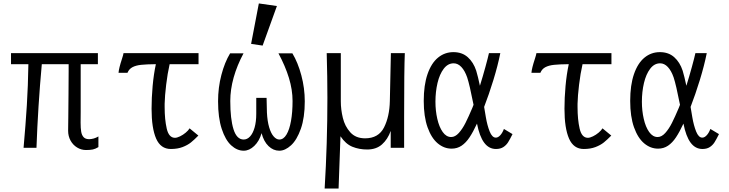

<svg xmlns="http://www.w3.org/2000/svg" viewBox="-20 -859 4240 1116"><path d="M376 -99 377 -181Q377.5 -244 378.2 -313.8Q379 -383.5 379 -446.5V-486H223Q200.5 -239 192 0H117Q129 -134.5 136 -247Q143 -359.5 145 -486H44V-550H549V-486H449V-209L448.5 -146Q448.5 -113.5 452 -93.2Q455.5 -73 466.2 -61.5Q477 -50 498 -50Q510.5 -50 524.8 -54Q539 -58 552 -66V-4Q535 6.5 519.5 9.8Q504 13 480 13Q452 13 428 -1.8Q404 -16.5 390 -42Q376 -67.5 376 -99Z M689 -517Q692.5 -527.5 695 -536.8Q697.5 -546 698 -550H1134V-486H966Q953.5 -431 945.8 -366.2Q938 -301.5 937 -256V-236.5Q937 -164.5 949.2 -111.2Q961.5 -58 997 -58Q1009 -58 1026.5 -66.5Q1044 -75 1059.5 -88Q1075 -101 1082 -113L1133 -71Q1109.5 -47 1090 -31.2Q1070.5 -15.5 1041.2 -4.2Q1012 7 973 7Q914 7 887.5 -53.5Q861 -114 861 -227Q861 -290 867.2 -359.2Q873.5 -428.5 886 -486Q832 -485.5 801 -482.2Q770 -479 750 -468.5Q730 -458 721 -436H669Q671 -462.5 689 -517Z M1247.5 -270Q1247.5 -350 1266.8 -423.5Q1286 -497 1317.5 -549H1395.5Q1358 -479 1338.2 -408.8Q1318.5 -338.5 1318.5 -272Q1318.5 -167.5 1337.2 -107.8Q1356 -48 1396.5 -48Q1417 -48 1433.5 -65.8Q1450 -83.5 1459.8 -117.5Q1469.5 -151.5 1469.5 -198V-290H1529.5Q1529.5 -255 1531.5 -205Q1534 -154.5 1544.5 -119Q1555 -83.5 1570.8 -65.8Q1586.5 -48 1603.5 -48Q1628 -48 1645.2 -76.8Q1662.5 -105.5 1671.5 -156.2Q1680.5 -207 1680.5 -272Q1680.5 -337 1659.5 -405.8Q1638.5 -474.5 1598.5 -549H1679.5Q1711.5 -496 1731.5 -421.2Q1751.5 -346.5 1751.5 -270Q1751.5 -175.5 1728.8 -110.8Q1706 -46 1671.8 -14.5Q1637.5 17 1603.5 17Q1568.5 17 1540.8 -9.8Q1513 -36.5 1500.5 -85Q1487 -38.5 1458 -10.8Q1429 17 1396.5 17Q1358 17 1324 -14Q1290 -45 1268.8 -109.8Q1247.5 -174.5 1247.5 -270ZM1589.5 -824 1506.5 -594 1439.5 -604 1484.5 -839Z M1883 -289.5Q1883 -411 1879 -550H1961V-270Q1961 -222.5 1972.8 -173.8Q1984.5 -125 2016 -90Q2047.5 -55 2102 -55Q2180 -55 2212 -118Q2244 -181 2246 -272L2252 -550H2333Q2329 -458 2329 -184V0H2251V-98Q2233.5 -49 2200.2 -19.5Q2167 10 2114 10Q2067.5 10 2028.2 -6Q1989 -22 1959 -67L1948 237H1867Q1883 -26 1883 -289.5Z M2443 -272.5Q2443 -364.5 2465 -428.2Q2487 -492 2526 -524Q2565 -556 2615.5 -556Q2666 -556 2699 -526.5Q2732 -497 2748 -448Q2758 -415 2769.5 -360.5Q2786.5 -415 2801.5 -469.8Q2816.5 -524.5 2822 -550H2888Q2873.5 -477.5 2847.8 -393.8Q2822 -310 2794 -237.5L2804 -178Q2812 -130.5 2826.2 -94.8Q2840.5 -59 2862 -59Q2875 -59 2887.8 -72.8Q2900.5 -86.5 2909 -109.5L2959 -79.5Q2944 -49 2933.2 -32Q2922.5 -15 2905.5 -4Q2888.5 7 2863 7Q2821.5 7 2794.2 -29.8Q2767 -66.5 2752.5 -140.5Q2730 -92 2709.2 -60.8Q2688.5 -29.5 2663 -12.2Q2637.5 5 2605 5Q2561 5 2524.2 -25.8Q2487.5 -56.5 2465.2 -119Q2443 -181.5 2443 -272.5ZM2602.5 -62.5Q2625.5 -62.5 2646.8 -86Q2668 -109.5 2685.8 -144.8Q2703.5 -180 2725.5 -232L2732.5 -250Q2709.5 -367 2695.5 -409Q2682 -448 2661.8 -469.5Q2641.5 -491 2617 -491Q2583 -491 2559 -459.2Q2535 -427.5 2523 -376.5Q2511 -325.5 2511 -268Q2511 -215.5 2521.8 -168.2Q2532.5 -121 2553.2 -91.8Q2574 -62.5 2602.5 -62.5Z M3089 -517Q3092.5 -527.5 3095 -536.8Q3097.5 -546 3098 -550H3534V-486H3366Q3353.5 -431 3345.8 -366.2Q3338 -301.5 3337 -256V-236.5Q3337 -164.5 3349.2 -111.2Q3361.5 -58 3397 -58Q3409 -58 3426.5 -66.5Q3444 -75 3459.5 -88Q3475 -101 3482 -113L3533 -71Q3509.5 -47 3490 -31.2Q3470.5 -15.5 3441.2 -4.2Q3412 7 3373 7Q3314 7 3287.5 -53.5Q3261 -114 3261 -227Q3261 -290 3267.2 -359.2Q3273.5 -428.5 3286 -486Q3232 -485.5 3201 -482.2Q3170 -479 3150 -468.5Q3130 -458 3121 -436H3069Q3071 -462.5 3089 -517Z M3643 -272.5Q3643 -364.5 3665 -428.2Q3687 -492 3726 -524Q3765 -556 3815.5 -556Q3866 -556 3899 -526.5Q3932 -497 3948 -448Q3958 -415 3969.5 -360.5Q3986.5 -415 4001.5 -469.8Q4016.5 -524.5 4022 -550H4088Q4073.5 -477.5 4047.8 -393.8Q4022 -310 3994 -237.5L4004 -178Q4012 -130.5 4026.2 -94.8Q4040.5 -59 4062 -59Q4075 -59 4087.8 -72.8Q4100.5 -86.5 4109 -109.5L4159 -79.5Q4144 -49 4133.2 -32Q4122.5 -15 4105.5 -4Q4088.5 7 4063 7Q4021.5 7 3994.2 -29.8Q3967 -66.5 3952.5 -140.5Q3930 -92 3909.2 -60.8Q3888.5 -29.5 3863 -12.2Q3837.5 5 3805 5Q3761 5 3724.2 -25.8Q3687.5 -56.5 3665.2 -119Q3643 -181.5 3643 -272.5ZM3802.5 -62.5Q3825.5 -62.5 3846.8 -86Q3868 -109.5 3885.8 -144.8Q3903.5 -180 3925.5 -232L3932.5 -250Q3909.5 -367 3895.5 -409Q3882 -448 3861.8 -469.5Q3841.5 -491 3817 -491Q3783 -491 3759 -459.2Q3735 -427.5 3723 -376.5Q3711 -325.5 3711 -268Q3711 -215.5 3721.8 -168.2Q3732.5 -121 3753.2 -91.8Q3774 -62.5 3802.5 -62.5Z"/></svg>

Font: JuliaMono Light
Style: Regular
Weight: 300
Monospace: yes
Designer: cormullion
Foundry: corm
Version: Version 0.054; ttfautohint (v1.8.4)